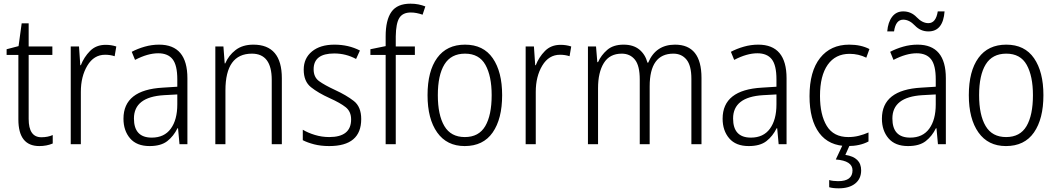

<svg xmlns="http://www.w3.org/2000/svg" viewBox="-20 -785 5749 1045"><path d="M205 -38Q136 -38 136 -138V-486H265V-532H136V-658H98L81 -534L16 -517V-486H80V-135Q80 10 194 10Q234 10 267 -4V-50Q240 -38 205 -38Z M555 -541Q503 -541 470 -507.5Q437 -474 420 -430H417L410 -532H365V0H420V-285Q420 -369 455.5 -428Q491 -487 552 -487Q580 -487 604 -479L613 -532Q586 -541 555 -541Z M945 -271V-217Q945 -133 909.5 -84.5Q874 -36 806 -36Q709 -36 709 -140Q709 -257 872 -267ZM846 -542Q806 -542 767.5 -531Q729 -520 697 -503L715 -459Q784 -495 841 -495Q894 -495 919.5 -462.5Q945 -430 945 -353V-313L866 -308Q652 -296 652 -139Q652 -74 688 -32Q724 10 794 10Q856 10 890.5 -17Q925 -44 946 -87H949L957 0H1000V-359Q1000 -542 846 -542Z M1359 -542Q1300 -542 1262 -512.5Q1224 -483 1206 -440H1203L1196 -532H1152V0H1207V-293Q1207 -493 1351 -493Q1459 -493 1459 -350V0H1514V-359Q1514 -542 1359 -542Z M1946 -137Q1946 -204 1905.5 -235.5Q1865 -267 1804 -295Q1746 -322 1716.5 -343.5Q1687 -365 1687 -408Q1687 -494 1799 -494Q1863 -494 1918 -464L1939 -510Q1877 -542 1800 -542Q1723 -542 1678 -505Q1633 -468 1633 -406Q1633 -342 1672.5 -310.5Q1712 -279 1774 -251Q1832 -225 1861.5 -201.5Q1891 -178 1891 -135Q1891 -39 1772 -39Q1732 -39 1694 -50.5Q1656 -62 1628 -79V-22Q1653 -9 1689.5 0.5Q1726 10 1772 10Q1946 10 1946 -137Z M2238 -486V-532H2134V-587Q2135 -658 2153.5 -687.5Q2172 -717 2216 -717Q2246 -717 2280 -705L2295 -750Q2277 -757 2257.5 -761Q2238 -765 2214 -765Q2142 -765 2110.5 -720.5Q2079 -676 2079 -587V-534L1996 -517V-486H2079V0H2134V-486Z M2713 -267Q2713 -394 2662 -468Q2611 -542 2511 -542Q2412 -542 2359.5 -470Q2307 -398 2307 -267Q2307 -138 2359.5 -64Q2412 10 2509 10Q2610 10 2661.5 -64Q2713 -138 2713 -267ZM2363 -267Q2363 -376 2399 -434.5Q2435 -493 2511 -493Q2588 -493 2622 -432Q2656 -371 2656 -267Q2656 -158 2621 -98.5Q2586 -39 2510 -39Q2434 -39 2398.5 -99Q2363 -159 2363 -267Z M3031 -541Q2979 -541 2946 -507.5Q2913 -474 2896 -430H2893L2886 -532H2841V0H2896V-285Q2896 -369 2931.5 -428Q2967 -487 3028 -487Q3056 -487 3080 -479L3089 -532Q3062 -541 3031 -541Z M3654 -542Q3549 -542 3508 -444H3504Q3492 -489 3459.5 -515.5Q3427 -542 3374 -542Q3318 -542 3285 -513.5Q3252 -485 3235 -447H3231L3224 -532H3180V0H3235V-305Q3235 -391 3266.5 -442Q3298 -493 3364 -493Q3409 -493 3435.5 -460.5Q3462 -428 3462 -352V0H3516V-315Q3516 -493 3645 -493Q3690 -493 3716.5 -460.5Q3743 -428 3743 -356V0H3798V-361Q3798 -542 3654 -542Z M4206 -271V-217Q4206 -133 4170.5 -84.5Q4135 -36 4067 -36Q3970 -36 3970 -140Q3970 -257 4133 -267ZM4107 -542Q4067 -542 4028.5 -531Q3990 -520 3958 -503L3976 -459Q4045 -495 4102 -495Q4155 -495 4180.5 -462.5Q4206 -430 4206 -353V-313L4127 -308Q3913 -296 3913 -139Q3913 -74 3949 -32Q3985 10 4055 10Q4117 10 4151.5 -17Q4186 -44 4207 -87H4210L4218 0H4261V-359Q4261 -542 4107 -542Z M4594 10Q4660 10 4707 -15V-64Q4682 -53 4654.5 -46Q4627 -39 4597 -39Q4517 -39 4480 -99.5Q4443 -160 4443 -263Q4443 -373 4485 -432.5Q4527 -492 4604 -492Q4653 -492 4695 -471L4712 -518Q4666 -542 4602 -542Q4501 -542 4443.5 -469.5Q4386 -397 4386 -262Q4386 -132 4439 -61Q4492 10 4594 10ZM4667 142Q4667 71 4581 58L4607 0H4568L4529 83Q4620 90 4620 142Q4620 201 4542 201Q4514 201 4493 195V234Q4513 240 4545 240Q4602 240 4634.5 214Q4667 188 4667 142Z M5073 -271V-217Q5073 -133 5037.5 -84.5Q5002 -36 4934 -36Q4837 -36 4837 -140Q4837 -257 5000 -267ZM4974 -542Q4934 -542 4895.5 -531Q4857 -520 4825 -503L4843 -459Q4912 -495 4969 -495Q5022 -495 5047.5 -462.5Q5073 -430 5073 -353V-313L4994 -308Q4780 -296 4780 -139Q4780 -74 4816 -32Q4852 10 4922 10Q4984 10 5018.5 -17Q5053 -44 5074 -87H5077L5085 0H5128V-359Q5128 -542 4974 -542ZM5121 -723H5084Q5074 -659 5033 -659Q5000 -659 4969.5 -691Q4939 -723 4896 -723Q4858 -723 4835.5 -693.5Q4813 -664 4809 -614H4846Q4855 -678 4896 -678Q4929 -678 4959.5 -646Q4990 -614 5033 -614Q5113 -614 5121 -723Z M5659 -267Q5659 -394 5608 -468Q5557 -542 5457 -542Q5358 -542 5305.5 -470Q5253 -398 5253 -267Q5253 -138 5305.5 -64Q5358 10 5455 10Q5556 10 5607.5 -64Q5659 -138 5659 -267ZM5309 -267Q5309 -376 5345 -434.5Q5381 -493 5457 -493Q5534 -493 5568 -432Q5602 -371 5602 -267Q5602 -158 5567 -98.5Q5532 -39 5456 -39Q5380 -39 5344.5 -99Q5309 -159 5309 -267Z"/></svg>

Font: Noto Sans UI SemiCondensed Light
Style: Regular
Weight: 300
Width: 4
Designer: Monotype Design Team
Foundry: Monotype Imaging Inc.
Version: Version 1.901